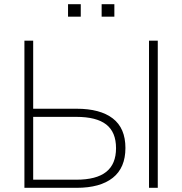

<svg xmlns="http://www.w3.org/2000/svg" viewBox="-20 -900 873 920"><path d="M97 0V-705H139V-379H347Q460 -379 520.5 -332.5Q581 -286 581 -191Q581 -96 520.5 -48Q460 0 347 0ZM139 -39H346Q442 -39 489 -76.5Q536 -114 536 -190Q536 -267 489 -303.5Q442 -340 346 -340H139ZM694 0V-705H736V0ZM467 -820V-880H528V-820ZM306 -820V-880H367V-820Z"/></svg>

Font: Mulish ExtraLight
Style: Regular
Weight: 200
Designer: Vernon Adams
Foundry: Vernon Adams
Version: Version 3.603